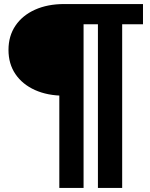

<svg xmlns="http://www.w3.org/2000/svg" viewBox="-20 -720 744 950"><path d="M273.5 210V-269L297.5 -246.5Q215.5 -246.5 153.2 -274.5Q91 -302.5 56.5 -353.2Q22 -404 22 -473Q22 -542 56.5 -593Q91 -644 153.2 -672Q215.5 -700 297.5 -700H687.5V-600H584.5V210H464.5V-600H393.5V210Z"/></svg>

Font: Geologica Thin Cursive ExtraBold
Style: Regular
Weight: 800
Version: Version 1.010;gftools[0.9.28]